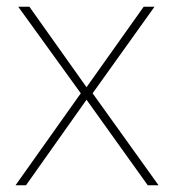

<svg xmlns="http://www.w3.org/2000/svg" viewBox="-20 -641 519 568"><path d="M219 -365 26 -93H57L236 -346L417 -93H449L254 -365L437 -621H405L236 -383L67 -621H34Z"/></svg>

Font: Noto Sans Kannada UI Thin
Style: Regular
Weight: 100
Designer: Jelle Bosma - Monotype Design Team
Foundry: Monotype Imaging Inc.
Version: Version 2.005